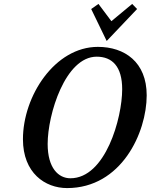

<svg xmlns="http://www.w3.org/2000/svg" viewBox="-20 -949 768 979"><path d="M524 -740 679 -903 654 -929 548 -841 482 -929 445 -903ZM322 10C599 10 728 -273 728 -463C728 -633 615 -710 479 -710C260 -710 97 -460 97 -239C97 -67 210 10 322 10ZM339 -40C278 -40 223 -92 223 -215C223 -366 313 -660 473 -660C552 -660 603 -610 603 -494C603 -347 518 -40 339 -40Z"/></svg>

Font: Pfennig
Style: BoldItalic
Weight: 700
Italic angle: -13°
Version: Version 20100423